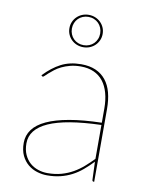

<svg xmlns="http://www.w3.org/2000/svg" viewBox="-83 -775 634 842"><g transform="rotate(10 234.5 -354.5)"><path d="M392 0Q385 0 385 -8L382 -87.5Q361 -65.5 340 -47.8Q319 -30 295.5 -17.8Q272 -5.5 245 1.2Q218 8 185 8Q163 8 140.8 1.2Q118.5 -5.5 100.5 -20.2Q82.5 -35 71.2 -58.2Q60 -81.5 60 -115Q60 -148 79.2 -174.2Q98.5 -200.5 138.2 -219Q178 -237.5 238.5 -248.2Q299 -259 382 -261V-324Q382 -362.5 373.5 -393Q365 -423.5 348.5 -444.5Q332 -465.5 307 -476.8Q282 -488 249 -488Q223 -488 202 -482.5Q181 -477 164.5 -469Q148 -461 135.8 -451.5Q123.5 -442 114.5 -434Q105.5 -426 100 -420.5Q94.5 -415 92 -415Q90 -415 87 -418L85 -420Q121 -458 159.5 -478Q198 -498 249 -498Q286.5 -498 313.8 -486Q341 -474 359 -451.5Q377 -429 385.5 -396.8Q394 -364.5 394 -324V0ZM185 -2Q219.5 -2 247.5 -10Q275.5 -18 299 -31.5Q322.5 -45 342.8 -62.8Q363 -80.5 382 -100V-251Q224.5 -246 148.2 -211.8Q72 -177.5 72 -115Q72 -85.5 81.8 -64.2Q91.5 -43 107.2 -29.2Q123 -15.5 143.2 -8.8Q163.5 -2 185 -2ZM170 -645Q170 -660.5 175.8 -673.5Q181.5 -686.5 191.5 -696.2Q201.5 -706 215 -711.5Q228.5 -717 244 -717Q259.5 -717 273 -711.5Q286.5 -706 296.5 -696.2Q306.5 -686.5 312.2 -673.5Q318 -660.5 318 -645Q318 -629.5 312.2 -616.5Q306.5 -603.5 296.5 -593.8Q286.5 -584 273 -578.5Q259.5 -573 244 -573Q228.5 -573 215 -578.5Q201.5 -584 191.5 -593.8Q181.5 -603.5 175.8 -616.5Q170 -629.5 170 -645ZM181 -645Q181 -631.5 185.8 -620Q190.5 -608.5 199 -600Q207.5 -591.5 219 -586.8Q230.5 -582 244 -582Q257.5 -582 269 -586.8Q280.5 -591.5 289 -600Q297.5 -608.5 302.2 -620Q307 -631.5 307 -645Q307 -658.5 302.2 -670Q297.5 -681.5 289 -690Q280.5 -698.5 269 -703.2Q257.5 -708 244 -708Q230.5 -708 219 -703.2Q207.5 -698.5 199 -690Q190.5 -681.5 185.8 -670Q181 -658.5 181 -645Z"/></g></svg>

Font: Lato Hairline
Style: Regular
Weight: 250
Designer: Lukasz Dziedzic
Foundry: Lukasz Dziedzic
Version: Version 1.104; Western+Polish opensource